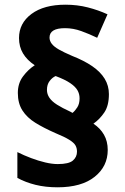

<svg xmlns="http://www.w3.org/2000/svg" viewBox="-20 -787 532 818"><path d="M56 -391Q56 -432 78 -461.5Q100 -491 128 -509Q95 -531 78 -559.5Q61 -588 61 -625Q61 -688 114 -727.5Q167 -767 259 -767Q309 -767 354 -755.5Q399 -744 438 -726L394 -626Q361 -642 326.5 -654.5Q292 -667 257 -667Q224 -667 207.5 -657Q191 -647 191 -627Q191 -613 200.5 -600.5Q210 -588 231 -576Q252 -564 287 -549Q338 -529 373 -505Q408 -481 426 -451.5Q444 -422 444 -386Q444 -337 424.5 -308Q405 -279 378 -260Q407 -241 423 -213Q439 -185 439 -148Q439 -78 383 -33.5Q327 11 225 11Q174 11 131.5 0.5Q89 -10 54 -29V-139Q82 -125 112.5 -113.5Q143 -102 172.5 -95Q202 -88 226 -88Q273 -88 290.5 -103Q308 -118 308 -141Q308 -156 301.5 -167.5Q295 -179 275 -191.5Q255 -204 216 -220Q166 -242 130.5 -264Q95 -286 75.5 -316.5Q56 -347 56 -391ZM180 -404Q180 -386 190.5 -370.5Q201 -355 223 -341Q245 -327 280 -311L289 -306Q300 -315 309.5 -330Q319 -345 319 -368Q319 -387 310 -402.5Q301 -418 279 -433Q257 -448 217 -463Q203 -457 191.5 -442Q180 -427 180 -404Z"/></svg>

Font: Noto Sans Hebrew ExtraBold
Style: Regular
Weight: 800
Designer: Monotype Design Team
Foundry: Monotype Imaging Inc.
Version: Version 2.003